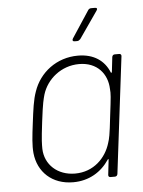

<svg xmlns="http://www.w3.org/2000/svg" viewBox="-52 -742 591 791"><g transform="rotate(-5 244.0 -346.0)"><path d="M371 -700H355C350 -700 345 -698 342 -693L269 -582C265 -575 267 -570 275 -570H286C291 -570 295 -573 299 -577L376 -688C381 -695 379 -700 371 -700ZM424 -492 417 -431C416 -427 413 -426 412 -430C392 -479 349 -510 283 -510C195 -510 124 -455 98 -378C86 -345 81 -305 74 -249C67 -194 63 -158 66 -126C74 -47 132 8 219 8C285 8 336 -24 368 -72C370 -76 373 -75 372 -71L365 -10C364 -4 368 0 373 0H392C398 0 402 -4 403 -10L462 -492C463 -498 459 -502 454 -502H435C429 -502 425 -498 424 -492ZM376 -140C358 -80 307 -27 230 -27C157 -27 106 -75 104 -140C104 -161 103 -171 113 -252C123 -333 127 -343 132 -362C151 -425 211 -475 285 -475C360 -475 401 -424 403 -362C405 -341 404 -331 394 -250C385 -169 382 -159 376 -140Z"/></g></svg>

Font: Barlow ExtraLight
Style: Italic
Weight: 275
Italic angle: -7°
Designer: Jeremy Tribby
Foundry: Tribby Type
Version: Version 1.422;hotconv 1.0.109;makeotfexe 2.5.65596